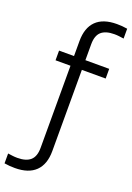

<svg xmlns="http://www.w3.org/2000/svg" viewBox="-264 -885 810 1182"><g transform="rotate(20 141.0 -294.0)"><path d="M-2.5 230Q-18.5 230 -36.2 228.8Q-54 227.5 -71.5 224.5V160Q-54 162.5 -39.8 164.2Q-25.5 166 -9.5 166Q47.5 166 76 140.8Q104.5 115.5 104.5 59V-479H6.5V-542.5H104.5V-641Q104.5 -727.5 150.2 -772.8Q196 -818 286 -818Q302 -818 319.8 -816.8Q337.5 -815.5 354.5 -812.5V-748Q337.5 -750.5 323.2 -752.2Q309 -754 292.5 -754Q235.5 -754 207.2 -728.8Q179 -703.5 179 -647V-542.5H335V-479H179V53Q179 139.5 133 184.8Q87 230 -2.5 230Z"/></g></svg>

Font: Encode Sans Semi Condensed
Style: Regular
Weight: 400
Width: 4
Designer: Multiple Designers
Foundry: Impallari Type
Version: Version 3.000; ttfautohint (v1.8.3) -l 8 -r 50 -G 200 -x 14 